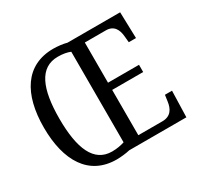

<svg xmlns="http://www.w3.org/2000/svg" viewBox="-156 -910 1139 1105"><g transform="rotate(-30 414.0 -357.5)"><path d="M320 10C347 10 384 6 408 0H788L793 -174H746L740 -132C734 -87 713 -49 657 -49H497V-350H703V-398H497V-665H637C690 -665 709 -627 713 -582L717 -540H765L760 -714H410C386 -721 349 -725 321 -725C137 -725 48 -580 48 -359C48 -137 137 10 320 10ZM320 -43C200 -43 151 -160 151 -358C151 -557 200 -672 321 -672C355 -672 381 -667 403 -658V-56C381 -49 354 -43 320 -43Z"/></g></svg>

Font: Noto Serif Bengali Condensed
Style: Regular
Weight: 400
Width: 3
Designer: Juan Bruce, Universal Thirst, Indian Type Foundry and the Monotype Design Team.
Foundry: Monotype Imaging Inc.
Version: Version 2.003